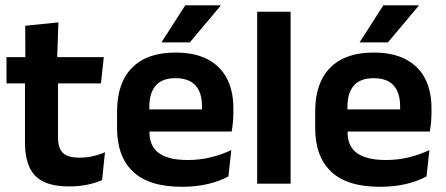

<svg xmlns="http://www.w3.org/2000/svg" viewBox="-20 -706 1713 738"><path d="M246 10.5Q183.5 10.5 146.2 -8.2Q109 -27 92.5 -65Q76 -103 76 -158.5V-444.5H203V-177.5Q203 -137.5 221.2 -118.8Q239.5 -100 285.5 -100Q312.5 -100 337.5 -105.8Q362.5 -111.5 383.5 -121L372.5 -14Q347.5 -2.5 315.2 4Q283 10.5 246 10.5ZM5 -385.5V-486.5H379L368 -385.5ZM77.5 -477 77 -607 204.5 -620 199.5 -477Z M679 12Q553 12 491.5 -46Q430 -104 430 -214V-278Q430 -387 487.5 -445.5Q545 -504 654.5 -504Q728.5 -504 778 -478Q827.5 -452 852.2 -404.2Q877 -356.5 877 -290V-272.5Q877 -254.5 875.2 -235.8Q873.5 -217 870.5 -200.5H754.5Q756 -228 756.2 -252.8Q756.5 -277.5 756.5 -297.5Q756.5 -332 745.5 -356.2Q734.5 -380.5 712 -393Q689.5 -405.5 654.5 -405.5Q603 -405.5 578.5 -377Q554 -348.5 554 -296V-250.5L554.5 -236V-197.5Q554.5 -174.5 561.8 -155Q569 -135.5 586 -121.2Q603 -107 631.2 -99Q659.5 -91 702 -91Q748 -91 789.8 -101.2Q831.5 -111.5 869 -129L858 -28Q824.5 -9.5 779.2 1.2Q734 12 679 12ZM498 -200.5V-285.5H844.5V-200.5ZM692 -685.5H828V-684L709.5 -543H601.5V-544.5Z M968.5 0V-661H1097V0Z M1440.5 12Q1314.5 12 1253 -46Q1191.5 -104 1191.5 -214V-278Q1191.5 -387 1249 -445.5Q1306.5 -504 1416 -504Q1490 -504 1539.5 -478Q1589 -452 1613.8 -404.2Q1638.5 -356.5 1638.5 -290V-272.5Q1638.5 -254.5 1636.8 -235.8Q1635 -217 1632 -200.5H1516Q1517.5 -228 1517.8 -252.8Q1518 -277.5 1518 -297.5Q1518 -332 1507 -356.2Q1496 -380.5 1473.5 -393Q1451 -405.5 1416 -405.5Q1364.5 -405.5 1340 -377Q1315.5 -348.5 1315.5 -296V-250.5L1316 -236V-197.5Q1316 -174.5 1323.2 -155Q1330.5 -135.5 1347.5 -121.2Q1364.5 -107 1392.8 -99Q1421 -91 1463.5 -91Q1509.5 -91 1551.2 -101.2Q1593 -111.5 1630.5 -129L1619.5 -28Q1586 -9.5 1540.8 1.2Q1495.5 12 1440.5 12ZM1259.5 -200.5V-285.5H1606V-200.5ZM1453.5 -685.5H1589.5V-684L1471 -543H1363V-544.5Z"/></svg>

Font: Anek Telugu SemiBold
Style: Regular
Weight: 600
Designer: Omkar Bhoir (Telugu), Yesha Goshar (Latin)
Foundry: Ek Type
Version: Version 1.003